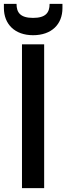

<svg xmlns="http://www.w3.org/2000/svg" viewBox="-38 -967 341 987"><path d="M75 -739V0H189V-739ZM-18 -926C-18 -843 38 -786 132 -786C227 -786 283 -842 283 -925V-947H217C217 -902 197 -875 132 -875C67 -875 47 -902 47 -947H-18Z"/></svg>

Font: Malmofest Medium
Style: Regular
Weight: 500
Designer: Jonny Pinhorn (Poppins), Kolossal
Version: Version 1.004;Glyphs 3.1.2 (3151)